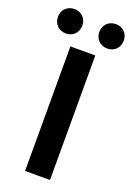

<svg xmlns="http://www.w3.org/2000/svg" viewBox="-206 -1008 742 1072"><g transform="rotate(20 164.5 -472.0)"><path d="M91 0H239V-740H91ZM42 -799C84 -799 114 -830 114 -872C114 -913 84 -944 42 -944C-1 -944 -31 -913 -31 -872C-31 -830 -1 -799 42 -799ZM288 -799C331 -799 360 -830 360 -872C360 -913 331 -944 288 -944C245 -944 215 -913 215 -872C215 -830 245 -799 288 -799Z"/></g></svg>

Font: Noto Sans CJK KR Bold
Style: Regular
Weight: 700
Designer: Ryoko NISHIZUKA (kana & ideographs); Paul D. Hunt (Latin, Greek & Cyrillic); Wenlong ZHANG (bopomofo); Sandoll Communica
Foundry: Adobe Systems Incorporated
Version: Version 1.004;PS 1.004;hotconv 1.0.82;makeotf.lib2.5.63406